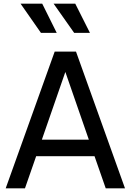

<svg xmlns="http://www.w3.org/2000/svg" viewBox="-20 -1026 712 1046"><path d="M11 0H116L177 -175H495L556 0H661L394 -745H278ZM92 -1006 203 -847H289L210 -1006ZM208 -265 336 -634 464 -265ZM272 -1006 384 -847H470L390 -1006Z"/></svg>

Font: Mluvka Medium
Style: Regular
Weight: 500
Designer: Modified by Jiří Krblich, Original typeface by Gumpita Rahayu
Foundry: Gumpita Rahayu & Jiří Krblich
Version: Version 2.000;Glyphs 3.1.1 (3134)